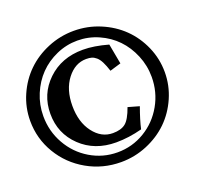

<svg xmlns="http://www.w3.org/2000/svg" viewBox="-127 -862 1029 1001"><g transform="rotate(-20 388.0 -362.0)"><path d="M391.6 -565.4Q329.6 -565.4 285.2 -507.8Q240.7 -450.2 240.7 -359.9Q240.7 -269.5 284.4 -211.9Q328.1 -154.3 391.6 -154.3Q437 -154.3 461.9 -174.1Q486.8 -193.8 508.8 -255.9L570.8 -238.3Q546.4 -170.9 535.6 -122.6Q461.4 -103 391.6 -103Q272.9 -103 195.8 -176.8Q118.7 -250.5 118.7 -359.9Q118.7 -468.8 195.6 -542.7Q272.5 -616.7 391.6 -616.7Q453.1 -616.7 531.2 -594.7Q534.2 -577.1 551.8 -482.9L490.2 -464.4Q480 -496.1 469.7 -516.4Q459.5 -536.6 447 -547.4Q434.6 -558.1 422.1 -561.8Q409.7 -565.4 391.6 -565.4ZM7.3 -361.3Q7.3 -435.5 36.9 -502.9Q66.4 -570.3 116.5 -619.1Q166.5 -668 235.8 -696.8Q305.2 -725.6 380.9 -725.6Q456.5 -725.6 525.6 -696.8Q594.7 -668 644.8 -619.1Q694.8 -570.3 724.4 -502.9Q753.9 -435.5 753.9 -361.3Q753.9 -287.6 724.4 -220.2Q694.8 -152.8 644.8 -104Q594.7 -55.2 525.6 -26.4Q456.5 2.4 380.9 2.4Q279.3 2.4 193.4 -46.4Q107.4 -95.2 57.4 -179Q7.3 -262.7 7.3 -361.3ZM80.1 -361.3Q80.1 -277.3 120.4 -206.1Q160.6 -134.8 230 -93.3Q299.3 -51.8 380.9 -51.8Q462.4 -51.8 531.5 -93.3Q600.6 -134.8 640.9 -206.1Q681.2 -277.3 681.2 -361.3Q681.2 -424.3 657.2 -481.7Q633.3 -539.1 593.3 -580.6Q553.2 -622.1 497.6 -646.7Q441.9 -671.4 380.9 -671.4Q319.8 -671.4 264.2 -646.7Q208.5 -622.1 168.2 -580.6Q127.9 -539.1 104 -481.7Q80.1 -424.3 80.1 -361.3Z"/></g></svg>

Font: Flanker
Style: Bold
Weight: 700
Designer: Flanker
Foundry: Flanker
Version: Version 2.021